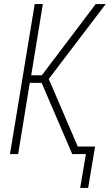

<svg xmlns="http://www.w3.org/2000/svg" viewBox="-20 -755 540 941"><path d="M373 166 401 0H334L184 -349H126L69 0H29L150 -735H190L133 -386H185L449 -735H498L219 -368L361 -37H446L412 166Z"/></svg>

Font: Iosevka Extralight Oblique
Style: Regular
Weight: 200
Italic angle: -9°
Monospace: yes
Designer: Belleve Invis
Foundry: Belleve Invis
Version: Version 32.5.0; ttfautohint (v1.8.4)